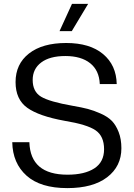

<svg xmlns="http://www.w3.org/2000/svg" viewBox="-20 -958 687 987"><path d="M326 9Q188 9 116.5 -55Q45 -119 43 -227H131Q136 -60 327 -60Q415 -60 465 -92.5Q515 -125 515 -191Q515 -258 471.5 -288Q428 -318 312 -337Q180 -361 120 -404Q60 -447 60 -536Q60 -629 129 -683Q198 -737 320 -737Q442 -737 510 -680Q578 -623 580 -526H493Q490 -596 443.5 -633Q397 -670 316 -670Q236 -670 192 -637Q148 -604 148 -547Q148 -487 191 -461Q234 -435 354 -414Q401 -406 431.5 -398Q462 -390 498 -374Q534 -358 555 -336.5Q576 -315 590 -279Q604 -243 604 -196Q604 -103 531 -47Q458 9 326 9ZM286 -798 350 -938H433L349 -798Z"/></svg>

Font: Mona Sans
Style: Regular
Weight: 400
Designer: Deni Anggara
Foundry: GitHub
Version: Version 2.000;Glyphs 3.2.3 (3260)